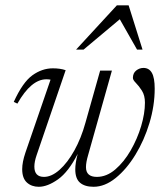

<svg xmlns="http://www.w3.org/2000/svg" viewBox="-20 -690 626 718"><path d="M354.5 -426H398.5L309.5 -110Q301.5 -83 301.5 -65Q301.5 -28.5 342 -28.5Q378.5 -28.5 411 -56.2Q443.5 -84 468.5 -127.2Q493.5 -170.5 507.8 -218.2Q522 -266 522 -306Q522 -333 510.8 -350.8Q499.5 -368.5 488.2 -379.8Q477 -391 477 -398.5Q477 -416.5 489.2 -426.2Q501.5 -436 516.5 -436Q537.5 -436 548 -417.5Q558.5 -399 558.5 -358.5Q558.5 -295 539 -230.2Q519.5 -165.5 486.5 -111.5Q453.5 -57.5 412.8 -24.5Q372 8.5 330 8.5Q297 8.5 279.2 -6.8Q261.5 -22 261.5 -56.5Q261.5 -80.5 270.5 -114.5Q236 -47 196.8 -19.2Q157.5 8.5 125 8.5Q98 8.5 80.5 -7.5Q63 -23.5 63 -57.5Q63 -83.5 75 -119L169 -392Q166.5 -392.5 163 -393Q159.5 -393.5 153.5 -393.5Q96.5 -393.5 45 -302.5L31.5 -309Q65 -382.5 101.2 -408.5Q137.5 -434.5 177.5 -434.5Q205.5 -434.5 225.5 -427.5L117 -110Q108.5 -85.5 108.5 -67Q108.5 -28.5 144.5 -28.5Q173 -28.5 202.8 -55Q232.5 -81.5 258 -127.2Q283.5 -173 299.5 -231ZM264.5 -504.5 417 -670H461L513 -504.5H492.5L428 -618L292.5 -504.5Z"/></svg>

Font: Newsreader 16pt Light
Style: Italic
Weight: 300
Italic angle: -17°
Designer: Hugues Gentile
Foundry: Production Type
Version: Version 1.003; ttfautohint (v1.8.3)